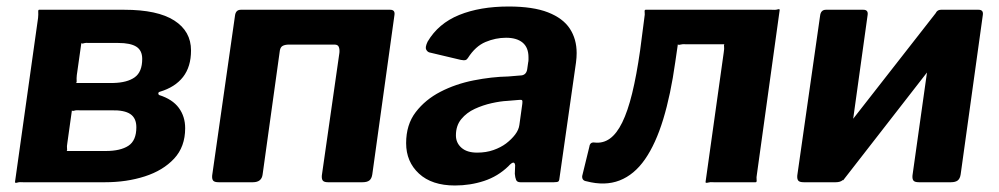

<svg xmlns="http://www.w3.org/2000/svg" viewBox="-20 -560 3069 590"><path d="M26 0 97 -505Q98 -516 97.5 -523Q97 -530 100 -530H362Q464 -530 515.5 -497Q567 -464 567 -405Q567 -355 542.5 -323.5Q518 -292 471 -278Q467 -277 466.5 -273.5Q466 -270 469 -268Q510 -255 529.5 -228.5Q549 -202 549 -166Q549 -109 515 -72.5Q481 -36 425 -18Q369 0 303 0H51Q40 -1 33.5 1Q27 3 26 0ZM305 -96Q350 -96 374.5 -112Q399 -128 399 -169Q399 -197 380.5 -209.5Q362 -222 322 -221H226Q215 -222 208.5 -220Q202 -218 201 -221L187 -121Q185 -110 186 -103Q187 -96 184 -96ZM328 -305Q371 -306 394 -322.5Q417 -339 417 -379Q417 -405 399 -416.5Q381 -428 343 -428H255Q244 -429 237.5 -427Q231 -425 230 -428L216 -329Q215 -319 215.5 -312Q216 -305 213 -305Z M652 0Q639 0 635 -5Q631 -10 632 -21L702 -511Q704 -530 720 -530H1179Q1195 -530 1192 -513L1124 -24Q1122 -11 1115 -5.5Q1108 0 1094 0H988Q976 0 972 -5Q968 -10 969 -21L1023 -398Q1024 -409 1021 -416Q1018 -423 1008 -423H868Q857 -423 849.5 -419.5Q842 -416 840 -405L787 -24Q784 0 757 0Z M1542 -49Q1510 -18 1467.5 -4Q1425 10 1378 10Q1307 10 1267.5 -26.5Q1228 -63 1228 -120Q1228 -177 1257.5 -215.5Q1287 -254 1333.5 -278Q1380 -302 1435.5 -313Q1491 -324 1542 -325L1578 -328Q1597 -328 1600 -347L1603 -368Q1604 -372 1604 -376.5Q1604 -381 1604 -384Q1604 -414 1586 -429Q1568 -444 1535 -444Q1503 -444 1472 -431Q1441 -418 1418 -382Q1415 -377 1410.5 -375.5Q1406 -374 1396 -376L1299 -399Q1293 -401 1289.5 -408Q1286 -415 1294 -432Q1327 -488 1391 -514Q1455 -540 1543 -540Q1618 -540 1664 -522Q1710 -504 1731 -472Q1752 -440 1752 -397Q1752 -390 1751.5 -383Q1751 -376 1750 -368L1700 -18Q1699 -5 1696 -2.5Q1693 0 1682 0H1579Q1569 0 1566 -7Q1563 -14 1562 -26L1563 -52Q1561 -70 1542 -49ZM1585 -241Q1586 -249 1584.5 -251.5Q1583 -254 1575 -253L1539 -250Q1518 -249 1491 -243Q1464 -237 1439 -225.5Q1414 -214 1397.5 -194Q1381 -174 1381 -144Q1381 -121 1398 -106Q1415 -91 1446 -91Q1474 -91 1496.5 -99Q1519 -107 1535 -119Q1552 -132 1563 -146.5Q1574 -161 1576 -176Z M1782 -3Q1768 -5 1769 -19L1791 -109Q1793 -124 1807 -122Q1833 -119 1854 -134Q1875 -149 1892 -183.5Q1909 -218 1922.5 -273Q1936 -328 1947 -405L1960 -505Q1962 -516 1961 -523Q1960 -530 1964 -530H2351Q2363 -529 2369 -531Q2375 -533 2376 -530L2306 -25Q2304 -15 2305 -7.5Q2306 0 2302 0H2173Q2163 -1 2156 1Q2149 3 2148 0L2204 -399Q2206 -411 2205 -417.5Q2204 -424 2207 -424H2088Q2078 -425 2071 -423Q2064 -421 2063 -424L2055 -369Q2041 -269 2018 -193.5Q1995 -118 1962 -70.5Q1929 -23 1884 -5.5Q1839 12 1782 -3Z M2646 -513 2578 -24Q2575 0 2548 0H2450Q2437 0 2433 -5Q2429 -10 2430 -21L2500 -511Q2502 -530 2518 -530H2633Q2649 -530 2646 -513ZM3000 -513 2932 -24Q2930 -11 2923 -5.5Q2916 0 2902 0H2804Q2791 0 2787 -5Q2783 -10 2784 -21L2853 -511Q2856 -530 2872 -530H2987Q3003 -530 3000 -513ZM2858 -523 2931 -469 2571 -6 2497 -61Z"/></svg>

Font: Libre Franklin
Style: Bold Italic
Weight: 700
Italic angle: -8°
Designer: Pablo Impallari, Rodrigo Fuenzalida, Nhung Nguyen
Foundry: Impallari Type
Version: Version 3.000